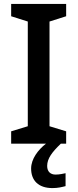

<svg xmlns="http://www.w3.org/2000/svg" viewBox="-20 -734 396 981"><path d="M221 114C221 76 246 43 291 0H318V-63L233 -89V-624L318 -651V-714H37V-651L122 -624V-89L37 -63V0H215C175 31 139 78 139 127C139 188 176 227 248 227C276 227 295 222 315 217V151C303 153 286 158 264 158C238 158 221 143 221 114Z"/></svg>

Font: Noto Sans Lisu Medium
Style: Regular
Weight: 500
Designer: Monotype Design Team. David Williams.
Foundry: Monotype Imaging Inc.
Version: Version 2.102